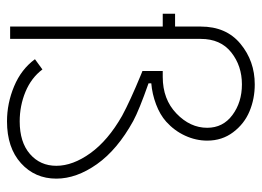

<svg xmlns="http://www.w3.org/2000/svg" viewBox="-118 -610 737 540"><g transform="rotate(90 250.0 -339.5)"><path d="M320.8 -26.9Q379.4 -26.9 412.6 -55.7Q445.8 -84.5 445.8 -129.9Q445.8 -176.3 410.2 -225.8Q374.5 -275.4 305.2 -314.9Q263.7 -337.4 189 -368.2L179.2 -372.1V-429.2H195.8Q258.8 -429.2 298.8 -467.8Q338.9 -506.3 338.9 -554.2Q338.9 -598.6 303 -625.2Q267.1 -651.9 216.8 -651.9Q164.6 -651.9 126.7 -621.8Q88.9 -591.8 88.9 -536.1V0H54.2V-429.2H18.1V-463.9H54.2V-536.1Q54.2 -607.9 102.8 -647.9Q151.4 -688 216.8 -688Q257.3 -688 292.5 -673.3Q327.6 -658.7 351.3 -627.4Q375 -596.2 375 -554.2Q375 -522.5 361.1 -492.2Q347.2 -461.9 321.8 -439Q302.2 -421.4 272.9 -410.4Q243.7 -399.4 213.9 -397V-389.2Q289.1 -362.8 319.8 -346.2Q400.4 -301.8 441.2 -244.1Q481.9 -186.5 481.9 -129.9Q481.9 -69.8 438.5 -30.5Q395 8.8 320.8 8.8Q270 8.8 222.2 -11.2Q174.3 -31.2 146 -69.8L174.8 -90.8Q198.2 -59.6 237.5 -43.2Q276.9 -26.9 320.8 -26.9Z"/></g></svg>

Font: RawengulkSans
Style: Regular
Weight: 500
Designer: gluk (gluksza@wp.pl)
Foundry: gluk (gluksza@wp.pl)
Version: Version 0.94